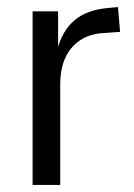

<svg xmlns="http://www.w3.org/2000/svg" viewBox="-20 -522 377 542"><path d="M72 0V-490H144V-383H142Q156 -435 189.5 -464Q223 -493 280 -499L313 -502L319 -432L263 -428Q210 -422 180 -384.5Q150 -347 150 -284V0Z"/></svg>

Font: Nunito Sans 10pt Condensed
Style: Regular
Weight: 400
Width: 3
Designer: Vernon Adams
Foundry: Vernon Adams
Version: Version 3.101;gftools[0.9.27]